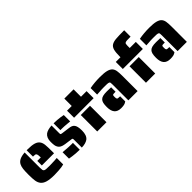

<svg xmlns="http://www.w3.org/2000/svg" viewBox="147 -1725 2716 2716"><g transform="rotate(-45 1505.0 -367.5)"><path d="M268 -305H338Q338 -361 327 -377Q321 -386 311 -388.5Q301 -391 282 -391H268V-518H282Q368 -518 414.5 -504Q461 -490 483 -458Q503 -430 507.5 -386Q512 -342 512 -254V-214H268ZM79 -57Q56 -87 49 -131.5Q42 -176 42 -254Q42 -326 47 -368.5Q52 -411 68 -441Q86 -474 123.5 -492.5Q161 -511 226 -516V-214Q226 -180 229 -165.5Q232 -151 243 -144Q255 -136 280 -135Q312 -133 348 -133Q412 -133 441 -136L492 -140V-11Q452 1 382 5Q348 8 302 8Q210 8 157.5 -7.5Q105 -23 79 -57Z M940 -376Q878 -382 840 -382H807V-518Q878 -518 942 -508L992 -499V-371Q973 -372 940 -376ZM847 -155Q847 -170 842 -174Q837 -178 821 -180L713 -195Q673 -201 648.5 -214Q624 -227 612 -249Q600 -268 596 -295Q592 -322 592 -362Q592 -444 641 -482Q682 -512 765 -517V-360Q765 -345 769 -340.5Q773 -336 794 -333L914 -317Q940 -314 959 -306.5Q978 -299 991 -284Q1020 -252 1020 -161Q1020 -65 971 -27Q928 5 847 7ZM665 -2 608 -11V-139Q648 -135 716 -131Q754 -129 770 -129H805V8Q725 7 665 -2Z M1068 -510H1162V-658H1347V-510H1459V-369H1068ZM1162 -329H1347V0H1162Z M1785 -316Q1785 -342 1783 -353Q1781 -364 1771 -369Q1762 -374 1737 -376Q1722 -377 1672 -377Q1624 -377 1583 -373L1530 -370V-500Q1624 -518 1733 -518Q1817 -518 1864.5 -506Q1912 -494 1936 -468Q1957 -444 1963.5 -407Q1970 -370 1970 -304V0H1785ZM1502 -148Q1502 -196 1509 -225.5Q1516 -255 1533 -272Q1550 -290 1580 -297.5Q1610 -305 1659 -305L1743 -303V-214H1733Q1710 -214 1703 -213Q1683 -212 1682 -194Q1681 -188 1681 -169Q1681 -154 1682.5 -146Q1684 -138 1688 -133Q1693 -126 1703 -125Q1717 -123 1733 -123H1743V-21Q1721 -4 1696.5 1.5Q1672 7 1637 7Q1568 7 1535 -31.5Q1502 -70 1502 -148Z M2043 -510H2137V-521Q2137 -606 2149 -650Q2161 -694 2193 -714Q2223 -733 2276 -738Q2329 -743 2444 -743V-615Q2392 -615 2376 -614Q2352 -613 2339.5 -607Q2327 -601 2325 -589Q2322 -577 2322 -555V-510H2444V-369H2043ZM2137 -329H2322V0H2137Z M2770 -316Q2770 -342 2768 -353Q2766 -364 2756 -369Q2747 -374 2722 -376Q2707 -377 2657 -377Q2609 -377 2568 -373L2515 -370V-500Q2609 -518 2718 -518Q2802 -518 2849.5 -506Q2897 -494 2921 -468Q2942 -444 2948.5 -407Q2955 -370 2955 -304V0H2770ZM2487 -148Q2487 -196 2494 -225.5Q2501 -255 2518 -272Q2535 -290 2565 -297.5Q2595 -305 2644 -305L2728 -303V-214H2718Q2695 -214 2688 -213Q2668 -212 2667 -194Q2666 -188 2666 -169Q2666 -154 2667.5 -146Q2669 -138 2673 -133Q2678 -126 2688 -125Q2702 -123 2718 -123H2728V-21Q2706 -4 2681.5 1.5Q2657 7 2622 7Q2553 7 2520 -31.5Q2487 -70 2487 -148Z"/></g></svg>

Font: Saira Stencil
Style: Regular
Weight: 400
Designer: Hector Gatti with collaboration of the Omnibus-Type team
Foundry: Omnibus-Type
Version: Version 1.003